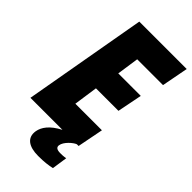

<svg xmlns="http://www.w3.org/2000/svg" viewBox="-314 -780 1043 1043"><g transform="rotate(45 207.0 -258.5)"><path d="M-37.6 0H208.5C143.1 33.7 117.7 72.3 111.3 107.4C101.6 165.5 143.6 193.8 215.3 193.8C262.7 193.8 292 189.5 318.8 183.6L332 94.7L318.4 96.7C312 97.7 302.2 98.1 289.6 98.1C263.7 98.1 252 89.8 254.4 72.8C258.3 42 300.8 6.3 319.3 0H332.5L361.8 -149.9H157.7L177.7 -288.1H350.6L378.9 -431.2H206.1L224.6 -558.1H422.9L452.1 -710.9H87.9Z"/></g></svg>

Font: Roboto Flex Super Cond Black
Style: Italic
Weight: 900
Width: 3
Italic angle: -10°
Designer: Berlow after Robertson
Foundry: Google
Version: Version 3.200;Glyphs 3.3 (3311)